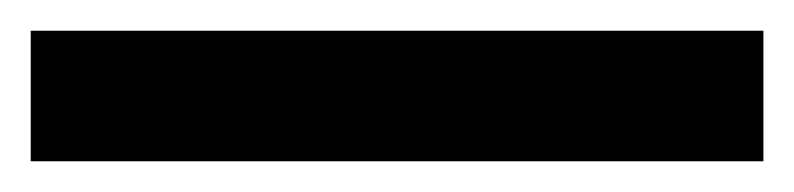

<svg xmlns="http://www.w3.org/2000/svg" viewBox="-23 -865 517 125"><path d="M474 -760H-3V-845H474Z"/></svg>

Font: Noto Sans Malayalam Condensed SemiBold
Style: Regular
Weight: 600
Width: 3
Designer: Jelle Bosma - Monotype Design Team
Foundry: Monotype Imaging Inc.
Version: Version 2.104; ttfautohint (v1.8.4.7-5d5b)